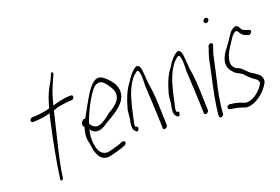

<svg xmlns="http://www.w3.org/2000/svg" viewBox="-104 -1050 2127 1457"><g transform="rotate(-20 959.5 -321.5)"><path d="M114 -432C112 -422 119 -414 128 -414H136C190 -414 240 -426 269 -433C264 -416 260 -399 256 -380C223 -235 192 -71 175 52L173 62C170 86 195 79 197 57L198 47C214 -74 259 -237 292 -380C297 -401 302 -422 307 -441C320 -449 334 -452 349 -456C376 -461 421 -469 449 -469H458C468 -469 478 -476 480 -486C483 -497 478 -505 467 -505H458C411 -505 340 -488 316 -478C334 -556 350 -594 376 -654L395 -696C405 -719 390 -730 381 -710L362 -667C328 -609 309 -576 287 -499C284 -490 282 -480 279 -470C273 -469 267 -467 262 -465C238 -459 185 -450 143 -450H136C126 -450 116 -441 114 -432Z M478 -287C465 -270 474 -253 482 -243L481 -240C464 -183 466 -149 478 -107C485 -19 518 45 592 29C614 24 649 16 678 6L719 -8C724 -10 728 -14 731 -18C743 -34 728 -45 714 -42L672 -27C646 -18 618 -12 598 -7C556 3 527 -20 514 -56C501 -93 494 -145 511 -217C522 -198 538 -185 561 -182C592 -178 626 -198 653 -218C701 -245 771 -282 810 -338C847 -397 828 -452 804 -486C782 -516 753 -544 729 -555C686 -576 645 -532 610 -479C581 -434 544 -366 509 -302C495 -308 484 -296 478 -287ZM524 -258C548 -332 587 -407 619 -456C642 -492 664 -518 690 -523C727 -531 748 -497 772 -462C789 -437 808 -396 780 -352C761 -324 727 -300 695 -283C665 -258 639 -239 610 -225C568 -205 538 -227 524 -258Z M828 -190C819 -150 812 -108 829 -91C837 -82 841 -77 846 -77H851C856 -77 861 -85 863 -95C865 -105 864 -113 851 -113H847C839 -123 849 -158 856 -190L870 -253C876 -274 880 -295 887 -318C910 -401 947 -465 984 -495C998 -507 1008 -515 1015 -499C1019 -491 1021 -477 1023 -458C1024 -436 1023 -410 1022 -380C1026 -294 1030 -243 1034 -133L1037 -36C1036 -11 1073 -23 1074 -45L1071 -142C1068 -254 1065 -305 1051 -392C1045 -444 1047 -501 1034 -528C1022 -552 1005 -545 983 -527C961 -508 939 -481 921 -449C881 -401 855 -331 834 -253Z M1160 -190C1151 -150 1144 -108 1161 -91C1169 -82 1173 -77 1178 -77H1183C1188 -77 1193 -85 1195 -95C1197 -105 1196 -113 1183 -113H1179C1171 -123 1181 -158 1188 -190L1202 -253C1208 -274 1212 -295 1219 -318C1242 -401 1279 -465 1316 -495C1330 -507 1340 -515 1347 -499C1351 -491 1353 -477 1355 -458C1356 -436 1355 -410 1354 -380C1358 -294 1362 -243 1366 -133L1369 -36C1368 -11 1405 -23 1406 -45L1403 -142C1400 -254 1397 -305 1383 -392C1377 -444 1379 -501 1366 -528C1354 -552 1337 -545 1315 -527C1293 -508 1271 -481 1253 -449C1213 -401 1187 -331 1166 -253Z M1605 -690C1602 -679 1611 -670 1622 -670C1633 -670 1641 -677 1644 -688C1647 -699 1639 -709 1628 -709C1617 -709 1608 -701 1605 -690ZM1540 -370C1535 -347 1531 -324 1525 -298C1519 -272 1513 -245 1507 -216L1489 -128C1481 -88 1471 -15 1468 15V26C1468 31 1470 34 1473 37C1484 47 1505 33 1505 18V8C1506 1 1507 -16 1510 -43C1520 -123 1542 -214 1561 -298C1567 -324 1572 -348 1577 -371C1584 -408 1593 -445 1605 -475L1612 -494C1614 -499 1613 -504 1611 -508C1604 -521 1583 -515 1577 -500L1571 -480C1559 -448 1547 -410 1540 -370Z M1563 -26C1548 -17 1551 2 1564 5L1579 8C1606 11 1621 16 1636 19C1653 23 1673 32 1690 36C1735 40 1796 10 1842 -39C1857 -55 1878 -83 1885 -104C1889 -138 1873 -158 1851 -173C1843 -180 1832 -187 1819 -194C1785 -214 1767 -247 1740 -261L1718 -271C1698 -283 1678 -305 1689 -353C1702 -401 1712 -412 1743 -462C1763 -494 1778 -514 1787 -522C1801 -534 1812 -540 1821 -531L1831 -516C1839 -501 1849 -491 1870 -482L1890 -475C1910 -466 1931 -505 1910 -509L1889 -516C1877 -521 1866 -525 1859 -530C1850 -540 1846 -554 1837 -564C1822 -577 1805 -571 1784 -554C1772 -544 1755 -520 1733 -484C1695 -428 1671 -411 1654 -354C1642 -300 1668 -272 1685 -253C1702 -233 1729 -227 1749 -211C1767 -192 1790 -165 1824 -143C1840 -133 1847 -123 1849 -103C1820 -51 1771 -10 1724 -1C1692 7 1672 -11 1647 -17C1633 -20 1616 -26 1592 -28L1578 -30C1573 -31 1568 -29 1563 -26Z"/></g></svg>

Font: Stray Cat
Style: UltCnObl
Weight: 400
Version: Version 1.0